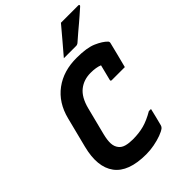

<svg xmlns="http://www.w3.org/2000/svg" viewBox="-273 -1068 1209 1209"><g transform="rotate(-45 332.0 -463.0)"><path d="M296 20Q139 20 79.5 -60.5Q20 -141 57 -287L108 -488Q136 -600 217.5 -660.5Q299 -721 417 -720Q506 -720 555 -698.5Q604 -677 628 -652Q635 -645 632 -634Q623 -598 611.5 -551.5Q600 -505 589 -464H473Q462 -464 465 -475Q471 -497 476.5 -520.5Q482 -544 491 -578Q460 -591 411 -591Q350 -591 306.5 -556.5Q263 -522 243 -445L196 -260Q185 -216 186.5 -187Q188 -158 204 -138Q218 -120 243.5 -113Q269 -106 303 -106Q358 -106 402.5 -118Q447 -130 500 -161H519Q512 -130 505 -102.5Q498 -75 490 -44Q487 -34 480 -28Q465 -16 435 -5Q405 6 368.5 13Q332 20 296 20ZM502 -946H657Q663 -946 664 -941.5Q665 -937 659 -932Q635 -911 617 -895Q599 -879 581 -864Q563 -849 540 -829.5Q517 -810 484 -781Q481 -779 476.5 -777Q472 -775 466 -775H357Q395 -820 429.5 -860Q464 -900 502 -946Z"/></g></svg>

Font: Recursive Sn Lnr St
Style: Bold Italic
Weight: 700
Italic angle: -15°
Version: Version 1.079;hotconv 1.0.112;makeotfexe 2.5.65598; ttfautoh